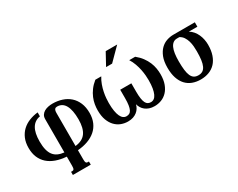

<svg xmlns="http://www.w3.org/2000/svg" viewBox="-111 -1225 2392 1933"><g transform="rotate(-30 1085.5 -258.5)"><path d="M456.1 -40.5Q540 -49.3 578.4 -102.8Q616.7 -156.2 616.7 -259.3Q616.7 -365.2 585.7 -421.4Q554.7 -477.5 492.7 -477.5Q484.4 -477.5 477.8 -475.1Q471.2 -472.7 466.3 -466.6Q461.4 -460.4 458.7 -450Q456.1 -439.5 456.1 -423.8ZM326.7 8.3Q259.3 3.4 205.6 -15.9Q151.9 -35.2 114.3 -68.6Q76.7 -102.1 56.6 -149.7Q36.6 -197.3 36.6 -259.3Q36.6 -321.3 56.6 -368.4Q76.7 -415.5 111.6 -448.2Q146.5 -481 193.6 -499.8Q240.7 -518.6 294.9 -524.4V-478.5Q231 -467.8 198.2 -413.8Q165.5 -359.9 165.5 -259.3Q165.5 -204.6 175.3 -165Q185.1 -125.5 204.8 -99.4Q224.6 -73.2 255.1 -59.1Q285.6 -44.9 326.7 -40.5V-427.2Q326.7 -455.1 339.1 -474.1Q351.6 -493.2 371.6 -504.6Q391.6 -516.1 416.7 -521.2Q441.9 -526.4 467.3 -526.4Q526.4 -526.4 577.4 -509.5Q628.4 -492.7 665.8 -459.2Q703.1 -425.8 724.4 -375.7Q745.6 -325.7 745.6 -259.3Q745.6 -197.3 724.6 -149.4Q703.6 -101.6 665.3 -68.4Q627 -35.2 573.7 -15.9Q520.5 3.4 456.1 8.3V113.8Q456.1 128.9 457.5 138.2Q459 147.5 462.4 152.8Q465.8 158.2 470.5 160.2Q475.1 162.1 481.9 162.1H495.1V198.7H287.1V162.1H300.8Q307.1 162.1 312 160.2Q316.9 158.2 320.3 152.8Q323.7 147.5 325.2 138.2Q326.7 128.9 326.7 113.8Z M1193.4 -100.1Q1188 -77.6 1175.8 -57.6Q1163.6 -37.6 1144.5 -22.5Q1125.5 -7.3 1099.4 1.7Q1073.2 10.7 1039.1 10.7Q999 10.7 961.2 -3.4Q923.3 -17.6 893.8 -47.9Q864.3 -78.1 846.4 -125.5Q828.6 -172.9 828.6 -239.3Q828.6 -271.5 834.5 -307.1Q840.3 -342.8 855.5 -379.2Q870.6 -415.5 896.5 -450.9Q922.4 -486.3 962.4 -518.6H1031.2Q1009.3 -483.9 995.6 -445.3Q981.9 -406.7 974.6 -370.1Q967.3 -333.5 964.8 -301.5Q962.4 -269.5 962.4 -247.6Q962.4 -193.4 969 -154.8Q975.6 -116.2 987.3 -91.3Q999 -66.4 1015.4 -54.7Q1031.7 -43 1051.8 -43Q1071.3 -43 1085.7 -50.8Q1100.1 -58.6 1109.6 -77.6Q1119.1 -96.7 1124 -128.7Q1128.9 -160.6 1128.9 -209V-306.2H1258.3V-209Q1258.3 -160.6 1263.2 -128.7Q1268.1 -96.7 1277.8 -77.6Q1287.6 -58.6 1302 -50.8Q1316.4 -43 1335.9 -43Q1356 -43 1372.3 -54.7Q1388.7 -66.4 1400.4 -91.3Q1412.1 -116.2 1418.7 -154.8Q1425.3 -193.4 1425.3 -247.6Q1425.3 -269.5 1422.9 -301.5Q1420.4 -333.5 1413.1 -370.1Q1405.8 -406.7 1392.1 -445.3Q1378.4 -483.9 1356.4 -518.6H1425.3Q1465.3 -486.3 1491.2 -450.9Q1517.1 -415.5 1532.2 -379.2Q1547.4 -342.8 1553.2 -307.1Q1559.1 -271.5 1559.1 -239.3Q1559.1 -172.9 1541.3 -125.5Q1523.4 -78.1 1493.9 -47.9Q1464.4 -17.6 1426.5 -3.4Q1388.7 10.7 1348.6 10.7Q1314.5 10.7 1288.1 1.7Q1261.7 -7.3 1242.7 -22.5Q1223.6 -37.6 1211.4 -57.6Q1199.2 -77.6 1193.4 -100.1ZM1196.8 -715.8H1330.1L1189.9 -574.7H1119.6Z M2019.5 -467.3Q2046.4 -451.2 2065.7 -427.7Q2085 -404.3 2097.4 -376.5Q2109.9 -348.6 2116 -318.1Q2122.1 -287.6 2122.1 -257.3Q2122.1 -189.9 2104.7 -139.4Q2087.4 -88.9 2056.2 -55.7Q2024.9 -22.5 1981.2 -5.9Q1937.5 10.7 1885.3 10.7Q1833 10.7 1789.8 -5.6Q1746.6 -22 1715.8 -55.4Q1685.1 -88.9 1668.2 -139.6Q1651.4 -190.4 1651.4 -259.3Q1651.4 -332.5 1670.9 -382.1Q1690.4 -431.6 1721.7 -462.2Q1752.9 -492.7 1791.7 -505.6Q1830.6 -518.6 1869.6 -518.6H2119.1V-467.3ZM1990.7 -255.9Q1990.7 -283.2 1988.3 -314.2Q1985.8 -345.2 1977.3 -374.5Q1968.8 -403.8 1952.6 -428.5Q1936.5 -453.1 1909.2 -467.3H1881.3Q1855.5 -467.3 1836.7 -453.4Q1817.9 -439.5 1805.7 -412.8Q1793.5 -386.2 1787.8 -347.4Q1782.2 -308.6 1782.2 -258.8Q1782.2 -200.2 1787.4 -158.2Q1792.5 -116.2 1804.4 -89.6Q1816.4 -63 1836.2 -50.5Q1856 -38.1 1885.3 -38.1Q1914.6 -38.1 1934.6 -50.5Q1954.6 -63 1967 -89.4Q1979.5 -115.7 1985.1 -157Q1990.7 -198.2 1990.7 -255.9Z"/></g></svg>

Font: Arian AMU Serif
Style: Bold
Weight: 700
Designer: Ruben Hakobyan (Tarumian)
Foundry: Ruben Hakobyan (Tarumian)
Version: Version 1.002